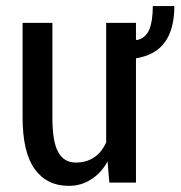

<svg xmlns="http://www.w3.org/2000/svg" viewBox="-20 -604 597 635"><path d="M556.6 -584Q556.6 -507.8 525.4 -464.8Q495.1 -421.9 429.7 -411.1Q429.7 -274.4 429.7 0Q408.2 0 341.8 0Q339.8 -17.6 335.9 -70.3Q314.5 -31.2 281.2 -10.7Q249 10.7 207 10.7Q134.8 10.7 94.7 -44.9Q54.7 -100.6 54.7 -215.8Q54.7 -227.5 54.7 -240.2Q54.7 -306.6 54.7 -418.9Q54.7 -446.3 54.7 -528.3Q79.1 -528.3 153.3 -528.3Q153.3 -450.2 153.3 -214.8Q153.3 -133.8 172.9 -100.6Q191.4 -66.4 230.5 -66.4Q266.6 -66.4 292 -84Q316.4 -100.6 331.1 -132.8Q331.1 -264.6 331.1 -528.3Q355.5 -528.3 429.7 -528.3Q429.7 -514.6 429.7 -472.7Q430.7 -472.7 433.6 -471.7Q460.9 -477.5 473.6 -505.9Q485.4 -534.2 485.4 -584Q509.8 -584 556.6 -584Z"/></svg>

Font: Noto Sans Hebrew DECATHLON 
Style: Regular
Weight: 400
Designer: Monotype Design team
Version: Version 1.03 uh